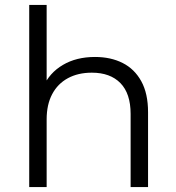

<svg xmlns="http://www.w3.org/2000/svg" viewBox="-20 -762 716 782"><path d="M99 0V-742H170V-381L156 -408Q181 -465 236 -497.5Q291 -530 367 -530Q431 -530 479.5 -505.5Q528 -481 555.5 -431Q583 -381 583 -305V0H512V-298Q512 -381 470.5 -423.5Q429 -466 354 -466Q298 -466 256.5 -443.5Q215 -421 192.5 -378.5Q170 -336 170 -276V0Z"/></svg>

Font: Montserrat Thin
Style: Regular
Weight: 400
Version: Version 9.000